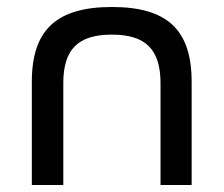

<svg xmlns="http://www.w3.org/2000/svg" viewBox="-20 -529 640 549"><path d="M71 -295V0H161V-291C161 -388 203 -430 300 -430C396 -430 439 -388 439 -291V0H528V-295C528 -444 458 -509 300 -509C142 -509 71 -444 71 -295Z"/></svg>

Font: LT Wave Mono
Style: Regular
Weight: 400
Designer: Daniel Lyons
Version: Version 2.5 (Glyphs App)